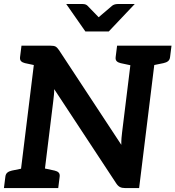

<svg xmlns="http://www.w3.org/2000/svg" viewBox="-26 -956 892 976"><path d="M68.9 0 158 -723.8H230.2Q247.8 -723.8 256.1 -719.5Q264.3 -715.1 273.6 -701.7L590.7 -219.8Q590.3 -237.4 591.6 -254.1Q592.9 -270.9 594.9 -285.3L648.9 -723.8H770.3L681.2 0H610Q594.4 0 584.1 -5.1Q573.7 -10.3 564.9 -23.7L249.5 -502.9Q249.5 -485.8 248.2 -473.8Q246.9 -461.8 244.8 -442.7L190.3 0ZM-6 0 1.3 -58.1Q2.9 -71.6 11.4 -78.6Q19.8 -85.6 34.1 -88.8L92.9 -100.8L93.2 0ZM170.9 0 196 -100.8 251.9 -88.8Q265.5 -85.6 272.2 -78.6Q278.9 -71.6 277.3 -58.1L270 0ZM182.3 -723.8 156.8 -623.1 100.8 -635.1Q87.7 -638.2 81 -645.2Q74.3 -652.2 75.9 -665.7L83.2 -723.8ZM668.3 -723.8 642.8 -623.1 586.8 -635.1Q573.7 -638.2 567 -645.2Q560.3 -652.2 561.9 -665.7L569.2 -723.8ZM845.8 -723.8 838.5 -665.7Q836.9 -652.2 828.4 -645.2Q819.9 -638.2 805.2 -635.1L746.5 -623.1L746.6 -723.8ZM658.9 -935.5 526.9 -796.1H408L310.7 -935.5H394.8Q410.2 -935.5 418.9 -926.8L475.5 -868.4L544 -926.8Q548.1 -930.4 555.8 -933Q563.5 -935.5 571.3 -935.5Z"/></svg>

Font: Aleo
Style: Italic
Weight: 400
Italic angle: -7°
Designer: Alessio Laiso
Foundry: Alessio Laiso
Version: Version 2.001;gftools[0.9.29]